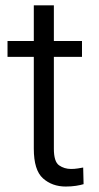

<svg xmlns="http://www.w3.org/2000/svg" viewBox="-20 -680 365 710"><path d="M283.2 -528.3V-469.7H179.2V-129.9Q179.2 -82 198.5 -68.6Q217.8 -55.2 242.7 -55.2Q255.4 -55.2 267.6 -57.1Q279.8 -59.1 287.6 -60.5L289.1 1Q278.3 4.4 261 7.1Q243.7 9.8 223.1 9.8Q172.9 9.8 138.9 -20.5Q105 -50.8 105 -130.4V-469.7H7.8V-528.3H105V-660.2H179.2V-528.3Z"/></svg>

Font: Vazirmatn FD Light
Style: Regular
Weight: 300
Designer: Saber Rastikerdar
Foundry: Saber Rastikerdar
Version: Version 33.003